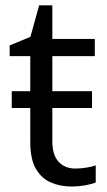

<svg xmlns="http://www.w3.org/2000/svg" viewBox="-20 -679 396 709"><path d="M258.3 -56.6Q278.3 -56.6 299.3 -60.1Q320.3 -63.5 333.5 -68.4V-5.4Q319.3 1 294.2 5.4Q269 9.8 245.1 9.8Q202.6 9.8 168 -5.1Q133.3 -20 112.5 -55.7Q91.8 -91.3 91.8 -154.3V-280.3H23.4V-342.3H91.8V-471.7H15.6V-511.2L92.3 -543L124.5 -659.2H173.3V-535.2H330.1V-471.7H173.3V-342.3H319.8V-280.3H173.3V-156.7Q173.3 -106.4 196.5 -81.5Q219.7 -56.6 258.3 -56.6Z"/></svg>

Font: Open Sans
Style: Regular
Weight: 400
Designer: Monotype Design Team
Foundry: Monotype Imaging Inc.
Version: Version 3.000; ttfautohint (v1.8.4)